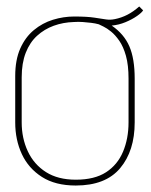

<svg xmlns="http://www.w3.org/2000/svg" viewBox="-20 -563 466 593"><path d="M422 -531 410 -543Q392 -527 373.5 -517.5Q355 -508 335 -504Q321 -501 307.5 -503Q294 -505 271.5 -508.5Q249 -512 209 -512Q176 -512 143.5 -502Q111 -492 84.5 -470Q58 -448 42.5 -413Q27 -378 27 -328V-185Q27 -131 47.5 -87Q68 -43 109.5 -16.5Q151 10 214 10Q306 10 351 -43.5Q396 -97 396 -185V-320Q396 -382 379.5 -420Q363 -458 325 -484Q347 -486 367.5 -494.5Q388 -503 403 -513.5Q418 -524 422 -531ZM377 -320V-185Q377 -135 360 -94.5Q343 -54 307.5 -31Q272 -8 214 -8Q159 -8 122 -31.5Q85 -55 66 -95.5Q47 -136 47 -185V-324Q47 -368 59.5 -400Q72 -432 94.5 -452.5Q117 -473 146 -483.5Q175 -494 208 -495Q222 -496 235.5 -495Q249 -494 261.5 -492.5Q274 -491 285 -488Q289 -486 299.5 -481Q310 -476 323 -465.5Q336 -455 348.5 -437Q361 -419 369 -390.5Q377 -362 377 -320Z"/></svg>

Font: Advent Pro Thin
Style: Regular
Weight: 250
Version: Version 3.000